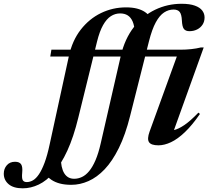

<svg xmlns="http://www.w3.org/2000/svg" viewBox="-206 -757 1102 1016"><path d="M158.5 -460Q176.5 -542.5 221.2 -600Q266 -657.5 328.2 -687.8Q390.5 -718 461 -718Q493.5 -718 518.2 -711.8Q543 -705.5 561 -693.5Q579 -681.5 591 -663L507 -586Q505.5 -621 496 -643Q486.5 -665 470 -675.5Q453.5 -686 429.5 -686Q403.5 -686 380.8 -671.5Q358 -657 339.5 -624.2Q321 -591.5 307.5 -537L208.5 -135Q183.5 -32 150.5 39.8Q117.5 111.5 79.2 155.5Q41 199.5 -0.8 219.5Q-42.5 239.5 -85.5 239.5Q-134.5 239.5 -160.2 217.8Q-186 196 -186 162Q-186 136 -170 117.5Q-154 99 -126.5 99Q-103 99 -94.2 112.5Q-85.5 126 -88.5 156.5Q-91.5 186.5 -85.5 196.5Q-79.5 206.5 -64.5 206.5Q-47.5 206.5 -31.2 197Q-15 187.5 0.2 165Q15.5 142.5 30 103.8Q44.5 65 57 6ZM433.5 -463Q454.5 -552 502.2 -613.2Q550 -674.5 615.5 -705.8Q681 -737 755 -737Q798 -737 825 -727.2Q852 -717.5 864.2 -701.2Q876.5 -685 876.5 -664.5Q876.5 -643 866 -626.8Q855.5 -610.5 837.2 -601.2Q819 -592 796.5 -592Q776 -592 767 -604Q758 -616 756.5 -648.5Q755 -681 744.8 -693.8Q734.5 -706.5 712.5 -706.5Q686 -706.5 662.2 -691Q638.5 -675.5 618.5 -639Q598.5 -602.5 582.5 -539.5L482.5 -143.5Q457.5 -43.5 423 26.2Q388.5 96 347.8 138.8Q307 181.5 262.2 201.2Q217.5 221 171.5 221Q137 221 111.2 214.2Q85.5 207.5 66 194.5Q46.5 181.5 30 163.5L115.5 73Q116 131 134 160Q152 189 186.5 189Q207.5 189 227.8 179.5Q248 170 266 148.2Q284 126.5 299.5 90.5Q315 54.5 327 1.5ZM60 -458 66 -494H747Q777.5 -494 805.5 -497Q833.5 -500 857.5 -506H872L705 -42L673 -66.5Q691 -63.5 714.5 -68.8Q738 -74 769.5 -95.2Q801 -116.5 844 -161L852 -154Q811 -94.5 772.5 -57.8Q734 -21 698.8 -4.5Q663.5 12 632.5 12Q593.5 12 582.5 -4.8Q571.5 -21.5 585.5 -60.5L735 -472.5L773 -458Z"/></svg>

Font: Newsreader 60pt SemiBold
Style: Italic
Weight: 600
Italic angle: -17°
Designer: Hugues Gentile
Foundry: Production Type
Version: Version 1.003